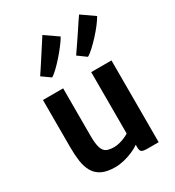

<svg xmlns="http://www.w3.org/2000/svg" viewBox="-212 -1019 1046 1149"><g transform="rotate(-30 311.5 -444.0)"><path d="M244.5 8Q187.5 8 152.8 -9.2Q118 -26.5 99.8 -58.2Q81.5 -90 75.2 -133.8Q69 -177.5 69 -230V-557H208.5V-229.5Q208.5 -172.5 218 -144.8Q227.5 -117 247.2 -108.2Q267 -99.5 298 -99.5Q317 -99.5 337.5 -105Q358 -110.5 375.2 -118.2Q392.5 -126 402.5 -133V-557H542.5V8H460Q439 8 427.5 1.8Q416 -4.5 416 -28.5V-66L418.5 -49Q397.5 -33.5 367.8 -20.5Q338 -7.5 305.8 0.2Q273.5 8 244.5 8ZM184.5 -646 125.5 -688Q137.5 -706 152 -728Q166.5 -750 181.8 -773.8Q197 -797.5 211.8 -820.2Q226.5 -843 239 -862.2Q251.5 -881.5 260.5 -895.5L351 -833Q339 -812 317.8 -784Q296.5 -756 271.8 -728Q247 -700 223.8 -677.8Q200.5 -655.5 184.5 -646ZM431.5 -646 374 -688Q385.5 -704.5 400 -725.8Q414.5 -747 430.2 -770.2Q446 -793.5 461 -816.2Q476 -839 489.2 -858.8Q502.5 -878.5 512 -892L601 -830Q590 -810 568.8 -782.2Q547.5 -754.5 521.8 -726.5Q496 -698.5 472 -676.5Q448 -654.5 431.5 -646Z"/></g></svg>

Font: Merriweather Sans SemiBold
Style: Regular
Weight: 600
Designer: Eben Sorkin
Foundry: Eben Sorkin
Version: Version 2.001